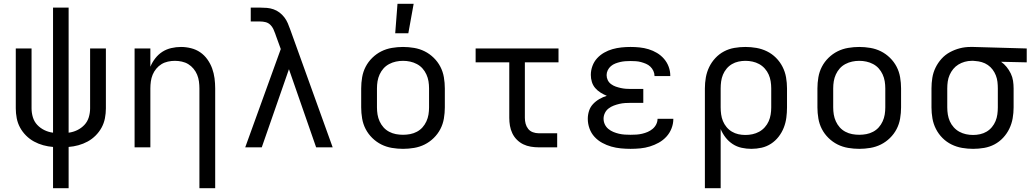

<svg xmlns="http://www.w3.org/2000/svg" viewBox="-20 -775 5440 1010"><path d="M259 215V-2Q233 -4 207.5 -11Q182 -18 159 -30.5Q136 -43 117 -62Q98 -81 85.5 -104Q73 -127 68 -153Q63 -179 63 -205V-520H146V-205Q146 -181 153 -158Q160 -135 176 -118Q192 -101 213.5 -90.5Q235 -80 259 -77V-735H341V-77Q365 -80 386.5 -90.5Q408 -101 424 -118Q440 -135 447 -158Q454 -181 454 -205V-520H537V-205Q537 -179 532 -153Q527 -127 514.5 -104Q502 -81 483 -62Q464 -43 441 -30.5Q418 -18 392.5 -11Q367 -4 341 -2V215Z M1029 215V-310Q1029 -328 1026.5 -346.5Q1024 -365 1017 -382Q1010 -399 998 -413.5Q986 -428 970.5 -437.5Q955 -447 936.5 -451Q918 -455 900 -455Q882 -455 863.5 -451Q845 -447 829.5 -437.5Q814 -428 802 -413.5Q790 -399 783 -382Q776 -365 773.5 -346.5Q771 -328 771 -310V0H688V-520H771V-424Q781 -448 797 -468.5Q813 -489 834 -502.5Q855 -516 880.5 -522Q906 -528 932 -528Q958 -528 984.5 -521.5Q1011 -515 1033 -500Q1055 -485 1071 -462.5Q1087 -440 1096 -415Q1105 -390 1108.5 -363.5Q1112 -337 1112 -310V215Z M1270 0 1457 -517 1429 -594V-595Q1424 -609 1418 -622Q1412 -635 1401.5 -645Q1391 -655 1377 -658.5Q1363 -662 1348 -662H1299V-735H1348Q1366 -735 1384 -733.5Q1402 -732 1419 -726Q1436 -720 1450.5 -709Q1465 -698 1476 -683.5Q1487 -669 1494 -652.5Q1501 -636 1507 -619L1730 0H1643L1500 -411L1357 0Z M2100 8Q2071 8 2041.5 3Q2012 -2 1986 -15Q1960 -28 1938.5 -49Q1917 -70 1903.5 -96Q1890 -122 1885 -151.5Q1880 -181 1880 -210V-310Q1880 -339 1885 -368.5Q1890 -398 1903.5 -424Q1917 -450 1938.5 -471Q1960 -492 1986 -505Q2012 -518 2041.5 -523Q2071 -528 2100 -528Q2129 -528 2158.5 -523Q2188 -518 2214 -505Q2240 -492 2261.5 -471Q2283 -450 2296.5 -424Q2310 -398 2315 -368.5Q2320 -339 2320 -310V-210Q2320 -181 2315 -151.5Q2310 -122 2296.5 -96Q2283 -70 2261.5 -49Q2240 -28 2214 -15Q2188 -2 2158.5 3Q2129 8 2100 8ZM2100 -66Q2119 -66 2137.5 -69.5Q2156 -73 2173 -82Q2190 -91 2202.5 -105Q2215 -119 2223 -136.5Q2231 -154 2234 -172.5Q2237 -191 2237 -210V-310Q2237 -329 2234 -347.5Q2231 -366 2223 -383.5Q2215 -401 2202.5 -415Q2190 -429 2173 -438Q2156 -447 2137.5 -451Q2119 -455 2100 -455Q2081 -455 2062.5 -451Q2044 -447 2027 -438Q2010 -429 1997.5 -415Q1985 -401 1977 -383.5Q1969 -366 1966 -347.5Q1963 -329 1963 -310V-210Q1963 -191 1966 -172.5Q1969 -154 1977 -136.5Q1985 -119 1997.5 -105Q2010 -91 2027 -82Q2044 -73 2062.5 -69.5Q2081 -66 2100 -66ZM2059 -600 2071 -755H2156L2128 -600Z M2813 0Q2793 0 2772 -3.5Q2751 -7 2732.5 -16Q2714 -25 2699 -40Q2684 -55 2675 -74Q2666 -93 2662.5 -113.5Q2659 -134 2659 -155V-447H2482V-520H2918V-447H2741V-155Q2741 -139 2745 -124Q2749 -109 2758.5 -97Q2768 -85 2783 -79.5Q2798 -74 2813 -74H2911V0Z M3297 8Q3272 8 3246 5.5Q3220 3 3195.5 -4Q3171 -11 3148 -23.5Q3125 -36 3107.5 -55Q3090 -74 3081 -99Q3072 -124 3072 -150Q3072 -171 3078.5 -191.5Q3085 -212 3099.5 -227.5Q3114 -243 3133 -254Q3152 -265 3172 -271Q3155 -278 3139 -288Q3123 -298 3111 -312Q3099 -326 3093.5 -344Q3088 -362 3088 -381Q3088 -405 3096.5 -428Q3105 -451 3121 -468.5Q3137 -486 3158 -498Q3179 -510 3202 -516.5Q3225 -523 3249 -525.5Q3273 -528 3297 -528Q3321 -528 3345 -525.5Q3369 -523 3392 -516Q3415 -509 3436 -496.5Q3457 -484 3473 -465.5Q3489 -447 3497.5 -424Q3506 -401 3506 -377V-375H3423V-376Q3423 -389 3417 -402Q3411 -415 3401 -424.5Q3391 -434 3378 -439.5Q3365 -445 3352 -448.5Q3339 -452 3325 -453Q3311 -454 3297 -454Q3284 -454 3270 -453Q3256 -452 3243 -449Q3230 -446 3217 -441Q3204 -436 3193.5 -427Q3183 -418 3177 -405.5Q3171 -393 3171 -380Q3171 -366 3177 -353.5Q3183 -341 3194.5 -332.5Q3206 -324 3219 -319.5Q3232 -315 3245.5 -312Q3259 -309 3272.5 -308Q3286 -307 3300 -307H3364V-234H3300Q3284 -234 3268.5 -233Q3253 -232 3238 -228.5Q3223 -225 3208.5 -219.5Q3194 -214 3181.5 -204.5Q3169 -195 3162 -180.5Q3155 -166 3155 -151Q3155 -135 3161.5 -121Q3168 -107 3180 -97Q3192 -87 3206.5 -81Q3221 -75 3236 -71.5Q3251 -68 3266.5 -67Q3282 -66 3297 -66Q3313 -66 3328 -67Q3343 -68 3358 -71.5Q3373 -75 3387 -81Q3401 -87 3413 -97Q3425 -107 3432 -121Q3439 -135 3439 -150H3522V-149Q3522 -124 3512.5 -99.5Q3503 -75 3485.5 -56Q3468 -37 3445.5 -24.5Q3423 -12 3398.5 -4.5Q3374 3 3348.5 5.5Q3323 8 3297 8Z M3688 215V-310Q3688 -339 3693 -367.5Q3698 -396 3710.5 -422Q3723 -448 3743 -469.5Q3763 -491 3788.5 -504.5Q3814 -518 3843 -523Q3872 -528 3901 -528Q3930 -528 3959 -523Q3988 -518 4014.5 -505Q4041 -492 4062 -471Q4083 -450 4096.5 -423.5Q4110 -397 4115 -368Q4120 -339 4120 -310V-210Q4120 -183 4116.5 -156Q4113 -129 4103 -103.5Q4093 -78 4076 -56Q4059 -34 4036 -19Q4013 -4 3986.5 2Q3960 8 3932 8Q3907 8 3881.5 2.5Q3856 -3 3834.5 -17Q3813 -31 3797 -51.5Q3781 -72 3771 -96V215ZM3901 -65Q3920 -65 3938.5 -69Q3957 -73 3973.5 -82Q3990 -91 4003 -105.5Q4016 -120 4023.5 -137Q4031 -154 4034 -172.5Q4037 -191 4037 -210V-310Q4037 -329 4034 -347.5Q4031 -366 4023.5 -383Q4016 -400 4003 -414.5Q3990 -429 3973.5 -438Q3957 -447 3938.5 -451Q3920 -455 3901 -455Q3883 -455 3864.5 -451Q3846 -447 3830 -437.5Q3814 -428 3802 -413.5Q3790 -399 3783 -382Q3776 -365 3773.5 -346.5Q3771 -328 3771 -310V-210Q3771 -192 3773.5 -173.5Q3776 -155 3783 -138Q3790 -121 3802 -106.5Q3814 -92 3830 -82.5Q3846 -73 3864 -69Q3882 -65 3901 -65Z M4500 8Q4471 8 4441.5 3Q4412 -2 4386 -15Q4360 -28 4338.5 -49Q4317 -70 4303.5 -96Q4290 -122 4285 -151.5Q4280 -181 4280 -210V-310Q4280 -339 4285 -368.5Q4290 -398 4303.5 -424Q4317 -450 4338.5 -471Q4360 -492 4386 -505Q4412 -518 4441.5 -523Q4471 -528 4500 -528Q4529 -528 4558.5 -523Q4588 -518 4614 -505Q4640 -492 4661.5 -471Q4683 -450 4696.5 -424Q4710 -398 4715 -368.5Q4720 -339 4720 -310V-210Q4720 -181 4715 -151.5Q4710 -122 4696.5 -96Q4683 -70 4661.5 -49Q4640 -28 4614 -15Q4588 -2 4558.5 3Q4529 8 4500 8ZM4500 -66Q4519 -66 4537.5 -69.5Q4556 -73 4573 -82Q4590 -91 4602.5 -105Q4615 -119 4623 -136.5Q4631 -154 4634 -172.5Q4637 -191 4637 -210V-310Q4637 -329 4634 -347.5Q4631 -366 4623 -383.5Q4615 -401 4602.5 -415Q4590 -429 4573 -438Q4556 -447 4537.5 -451Q4519 -455 4500 -455Q4481 -455 4462.5 -451Q4444 -447 4427 -438Q4410 -429 4397.5 -415Q4385 -401 4377 -383.5Q4369 -366 4366 -347.5Q4363 -329 4363 -310V-210Q4363 -191 4366 -172.5Q4369 -154 4377 -136.5Q4385 -119 4397.5 -105Q4410 -91 4427 -82Q4444 -73 4462.5 -69.5Q4481 -66 4500 -66Z M5099 8Q5070 8 5041 3Q5012 -2 4985.5 -15Q4959 -28 4938 -49Q4917 -70 4903.5 -96.5Q4890 -123 4885 -152Q4880 -181 4880 -210V-310Q4880 -338 4884.5 -366Q4889 -394 4901.5 -419.5Q4914 -445 4933 -466Q4952 -487 4977 -500.5Q5002 -514 5029 -521Q5056 -528 5085 -528H5100L5381 -520V-447L5246 -450Q5262 -439 5275 -423Q5288 -407 5297 -388.5Q5306 -370 5309 -350Q5312 -330 5312 -310V-210Q5312 -181 5307 -152.5Q5302 -124 5289.5 -98Q5277 -72 5257 -50.5Q5237 -29 5211.5 -15.5Q5186 -2 5157 3Q5128 8 5099 8ZM5099 -65Q5117 -65 5135.5 -69Q5154 -73 5170 -82.5Q5186 -92 5198 -106.5Q5210 -121 5217 -138Q5224 -155 5226.5 -173.5Q5229 -192 5229 -210V-310Q5229 -327 5227 -344.5Q5225 -362 5218.5 -378.5Q5212 -395 5201.5 -409Q5191 -423 5176.5 -433Q5162 -443 5145 -448Q5128 -453 5111 -454L5100 -455H5091Q5073 -455 5055 -450Q5037 -445 5021.5 -435.5Q5006 -426 4994.5 -412Q4983 -398 4975.5 -381Q4968 -364 4965.5 -346Q4963 -328 4963 -310V-210Q4963 -191 4966 -172.5Q4969 -154 4976.5 -137Q4984 -120 4997 -105.5Q5010 -91 5026.5 -82Q5043 -73 5061.5 -69Q5080 -65 5099 -65Z"/></svg>

Font: Nova Nerd Font
Style: Regular
Weight: 400
Designer: Belleve Invis
Foundry: Belleve Invis
Version: Version 24.1.4; ttfautohint (v1.8.4);Nerd Fonts 3.1.1